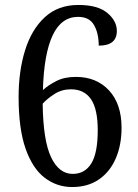

<svg xmlns="http://www.w3.org/2000/svg" viewBox="-20 -744 556 774"><path d="M271 10Q209 10 160 -27.5Q111 -65 83 -145Q55 -225 55 -353Q55 -457 81 -541Q107 -625 160.5 -674.5Q214 -724 296 -724Q374 -724 412.5 -692Q451 -660 451 -619Q451 -560 378 -560Q378 -610 359 -643Q340 -676 295 -676Q227 -676 192 -601Q157 -526 153 -381Q175 -401 207.5 -417.5Q240 -434 286 -434Q369 -434 419.5 -379.5Q470 -325 470 -229Q470 -159 446.5 -105Q423 -51 378.5 -20.5Q334 10 271 10ZM273 -43Q322 -43 348 -85Q374 -127 374 -219Q374 -305 346.5 -344.5Q319 -384 266 -384Q229 -384 199.5 -365Q170 -346 152 -326Q154 -177 186 -110Q218 -43 273 -43Z"/></svg>

Font: Noto Serif SemiCondensed
Style: Regular
Weight: 400
Width: 4
Designer: Monotype Design Team
Foundry: Monotype Imaging Inc.
Version: Version 2.013